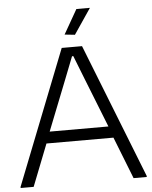

<svg xmlns="http://www.w3.org/2000/svg" viewBox="-61 -995 830 1045"><g transform="rotate(-5 353.5 -472.0)"><path d="M9 -6 298 -740H409L698 -6V0H626L536 -229H170L80 0H9ZM514 -292 408 -560 357 -690H350L299 -560L193 -292ZM320 -811 396 -944H470L376 -805Z"/></g></svg>

Font: Encode Sans Wide
Style: Light
Weight: 300
Designer: Pablo Impallari, Andres Torresi
Foundry: Pablo Impallari, Andres Torresi
Version: Version 1.000; ttfautohint (v1.00) -l 8 -r 50 -G 200 -x 14 -